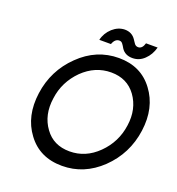

<svg xmlns="http://www.w3.org/2000/svg" viewBox="-156 -1011 1062 1150"><g transform="rotate(20 375.0 -436.0)"><path d="M543 -739Q586 -739 618 -770Q651 -801 664 -850H590Q579 -812 553 -812Q539 -812 530 -823Q526 -828 522 -834.5Q518 -841 513 -848Q489 -884 443 -884Q401 -883 366 -852Q330 -819 320 -774H394Q407 -811 435 -811Q448 -811 456 -800Q460 -795 464 -788.5Q468 -782 472 -775Q495 -739 543 -739ZM455 -615Q557 -615 613 -538Q641 -499 651.5 -452Q662 -405 654 -350Q639 -240 560 -162Q482 -85 380 -85Q277 -85 222 -162Q165 -240 181 -350Q188 -405 211.5 -452Q235 -499 274 -538Q353 -615 455 -615ZM469 -712Q326 -712 218 -606Q110 -501 89 -350Q68 -198 146 -94Q224 12 367 12Q507 12 615 -91Q725 -197 746 -350Q767 -502 688 -607Q610 -712 469 -712Z"/></g></svg>

Font: Unageo
Style: Medium-Italic
Weight: 500
Designer: Richard Sepsi
Foundry: Richard Sepsi
Version: Version 2.000